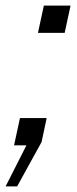

<svg xmlns="http://www.w3.org/2000/svg" viewBox="-52 -517 275 683"><path d="M83 -400H178L199 -497H104ZM-32 146H9L96 -12L114 -97H19L-2 0H42Z"/></svg>

Font: Geist Light
Style: Italic
Weight: 300
Italic angle: -12°
Designer: Basement.studio, Andrés Briganti, Mateo Zaragoza
Foundry: Basement.studio, Vercel, Andrés Briganti, Guido Ferreyra, Mateo Zaragoza
Version: Version 1.500